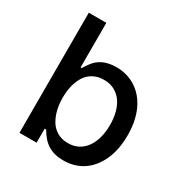

<svg xmlns="http://www.w3.org/2000/svg" viewBox="-170 -861 966 1007"><g transform="rotate(30 313.0 -358.0)"><path d="M79.9 -727.3H186.1V-457H192.5Q197.4 -465.6 204.2 -475.3Q210.9 -485.1 219.5 -496.4Q228 -507.8 239.9 -517.9Q251.8 -528.1 267.6 -535.9Q283.4 -543.7 303.6 -548.1Q323.9 -552.6 349.1 -552.6Q414.8 -552.6 467 -519.2Q492.9 -502.5 513.5 -478.3Q534.1 -454.2 548.5 -422.9Q562.9 -391.7 570.5 -353.9Q578.1 -316.1 578.1 -271.7Q578.1 -184.3 548.7 -120.4Q518.5 -55.4 468 -22.4Q417.6 10.7 350.1 10.7Q322.1 10.7 299.2 4.8Q276.3 -1.1 257.3 -12.8Q238.3 -24.5 222.5 -42.4Q206.7 -60.4 192.5 -84.9H183.6V0H79.9ZM326.3 -79.9Q362.2 -79.9 389.2 -94.6Q416.2 -109.4 434.3 -135.3Q452.4 -161.2 461.6 -196.6Q470.9 -231.9 470.9 -272.7Q470.9 -313.2 461.8 -348Q452.8 -382.8 434.7 -408.2Q416.5 -433.6 389.6 -448Q362.6 -462.4 326.3 -462.4Q299.4 -462.4 278.4 -454.7Q257.5 -447.1 241.7 -433.8Q225.9 -420.5 214.8 -402.2Q203.8 -383.9 196.9 -362.9Q190 -342 187 -318.9Q183.9 -295.8 183.9 -272.7Q183.9 -250 187.1 -226.9Q190.3 -203.8 197.3 -182.4Q204.2 -160.9 215.2 -142.2Q226.2 -123.6 242 -109.7Q257.8 -95.9 278.8 -87.9Q299.7 -79.9 326.3 -79.9Z"/></g></svg>

Font: Inter P Medium
Style: Regular
Weight: 500
Designer: Rasmus Andersson
Foundry: rsms
Version: Version 3.018;git-588b23468